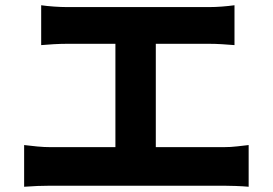

<svg xmlns="http://www.w3.org/2000/svg" viewBox="-20 -727 1040 732"><path d="M137 -707Q157 -704 185 -702Q213 -700 235 -700H778Q801 -700 826.5 -702Q852 -704 874 -707V-555Q851 -557 825.5 -558.5Q800 -560 778 -560H235Q213 -560 185 -558.5Q157 -557 137 -555ZM420 -83V-622H574V-83ZM72 -174Q96 -171 122.5 -168.5Q149 -166 173 -166H832Q860 -166 884.5 -169Q909 -172 928 -174V-15Q907 -17 878.5 -18Q850 -19 832 -19H173Q150 -19 123.5 -18Q97 -17 72 -15Z"/></svg>

Font: Noto Sans TC ExtraBold
Style: Regular
Weight: 800
Designer: Ryoko NISHIZUKA  (kana, bopomofo & ideographs); Paul D. Hunt (Latin, Greek & Cyrillic); Sandoll Communications , Soo-you
Foundry: Adobe
Version: Version 2.004-H2;hotconv 1.0.118;makeotfexe 2.5.65603